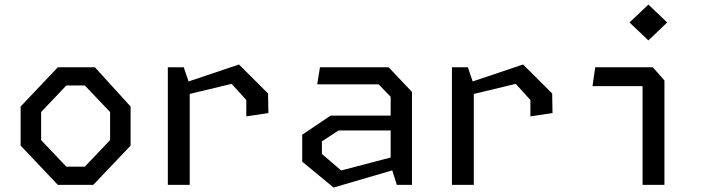

<svg xmlns="http://www.w3.org/2000/svg" viewBox="-20 -807 3140 838"><path d="M232.5 0H387L550 -171.5V-342L394 -513.5H232.5L70 -342V-171.5ZM269.5 -79.5 159.5 -195.5V-318L269.5 -434H350L460.5 -318V-195.5L350 -79.5Z M712.5 0H808V-397L991 -441L1055 -370.5V-299L1151.5 -313.5L1150 -399L1023 -525.5L803 -451.5L782 -513.5H712.5Z M1436 11.5 1692 -63.5 1712 0H1778V-406L1676 -513.5H1376.5L1364.5 -439H1632.5L1685 -384.5V-302.5H1423L1299 -219V-101.5ZM1469 -63 1385 -135V-190L1457.5 -237.5H1685V-119.5Z M1952.5 0H2048V-397L2231 -441L2295 -370.5V-299L2391.5 -313.5L2390 -399L2263 -525.5L2043 -451.5L2022 -513.5H1952.5Z M2810 -630.5 2892 -709 2810 -787 2727.5 -709ZM2784.5 0H2880V-456L2829 -513.5H2578L2566 -431H2784.5Z"/></svg>

Font: FontWithASyntaxHighlighterNightOwl
Style: Regular
Weight: 400
Designer: Riley Cran & the Lettermatic Team
Foundry: Lettermatic
Version: Version 1.000 (FontWithASyntaxHighlighterNightOwl)